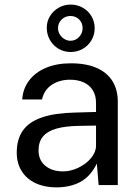

<svg xmlns="http://www.w3.org/2000/svg" viewBox="-20 -801 604 831"><path d="M52.5 -140.6Q52.5 -198.4 79 -236Q105.4 -273.6 161.4 -292.8Q217.3 -312 306.2 -313.9L395.6 -316.4V-355.9Q395.6 -387.7 381.7 -410.2Q367.8 -432.8 342.2 -444.5Q316.6 -456.2 281.8 -456Q236.4 -455.6 203.7 -433.7Q170.9 -411.7 161.8 -370.4H76.2Q78.9 -416.2 105.4 -451.8Q131.8 -487.4 178.2 -507.2Q224.7 -527 286.4 -527Q353.4 -527 398.9 -506.8Q444.4 -486.6 467.1 -449.3Q489.8 -412.1 489.8 -361V0H406.9L399.2 -93.2Q371.1 -36.6 327.2 -13.3Q283.3 10 223.4 10Q173.1 10 134.3 -8Q95.6 -26 74.1 -60Q52.5 -93.9 52.5 -140.6ZM395.6 -170V-257.5L321.5 -256.2Q262.8 -255.3 224.3 -244.4Q185.8 -233.4 166.3 -210.5Q146.8 -187.6 146.8 -150Q146.8 -107.9 176.1 -83.6Q205.4 -59.2 252.6 -59.2Q286.1 -59.2 319.4 -75.2Q352.8 -91.2 374.1 -116.9Q395.4 -142.6 395.6 -170ZM285.8 -575.9Q257.4 -575.9 233.6 -589.8Q209.9 -603.8 196.1 -627.9Q182.4 -652.1 182.4 -681.2Q182.4 -708.4 196.4 -731.3Q210.4 -754.2 234.1 -767.8Q257.9 -781.2 285.8 -781.2Q314.2 -781.2 338.2 -767.7Q362.1 -754.1 375.9 -730.7Q389.8 -707.2 389.8 -679.2Q389.8 -650.6 375.9 -626.9Q362.1 -603.2 338.2 -589.6Q314.2 -575.9 285.8 -575.9ZM284.8 -731.8Q263.1 -731.8 247.1 -716.8Q231.1 -701.8 231.1 -678.9Q231.1 -664.8 238.6 -652.2Q246 -639.7 258.5 -632.2Q271 -624.6 284.8 -624.6Q306.6 -624.6 322.1 -640.8Q337.6 -657.1 337.6 -678.9Q337.6 -701.8 322.5 -716.8Q307.4 -731.8 284.8 -731.8Z"/></svg>

Font: Public Sans VF
Style: Regular
Weight: 400
Designer: Pablo Impallari, Rodrigo Fuenzalida (Modified by Dan O. Williams and USWDS)
Version: Version 1.003